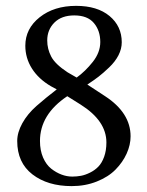

<svg xmlns="http://www.w3.org/2000/svg" viewBox="-20 -630 505 659"><path d="M234.9 -577.1Q191.4 -577.1 166.7 -552.5Q142.1 -527.8 142.1 -491.2Q142.1 -461.9 155.8 -435.8Q169.4 -409.7 211.9 -381.8L243.2 -363.8Q272.9 -385.3 298.6 -417.7Q324.2 -450.2 324.2 -485.8Q324.2 -524.9 302.2 -551Q280.3 -577.1 234.9 -577.1ZM397.9 -484.9Q397.9 -462.4 386.7 -440.4Q375.5 -418.5 354.7 -398.7Q334 -378.9 318.1 -366.7Q302.2 -354.5 279.8 -339.8L340.8 -299.8Q428.2 -242.7 428.2 -162.1Q428.2 -132.8 414.8 -103Q401.4 -73.2 376.7 -48.1Q352.1 -22.9 312.5 -7.1Q272.9 8.8 226.1 8.8Q143.6 8.8 91.3 -31.5Q39.1 -71.8 39.1 -146Q39.1 -175.3 56.6 -207Q74.2 -238.8 105 -266.1Q136.7 -293.9 174.8 -323.2L154.8 -334Q112.3 -358.9 89.6 -394.8Q66.9 -430.7 66.9 -473.1Q66.9 -531.7 116.2 -570.8Q165.5 -609.9 241.2 -609.9Q314 -609.9 356 -575Q397.9 -540 397.9 -484.9ZM228 -23.9Q243.2 -23.9 257.8 -26.6Q272.5 -29.3 288.8 -37.4Q305.2 -45.4 317.4 -57.9Q329.6 -70.3 337.4 -91.8Q345.2 -113.3 345.2 -141.1Q345.2 -215.3 256.8 -271L210.9 -299.8Q117.2 -237.3 117.2 -146Q117.2 -113.8 127.9 -89.1Q138.7 -64.5 155.8 -51Q172.9 -37.6 191.2 -30.8Q209.5 -23.9 228 -23.9Z"/></svg>

Font: Linux Biolinum G
Style: Regular
Weight: 400
Designer: Philipp H. Poll
Foundry: Philipp H. Poll
Version: Version 1.1.0 ; ttfautohint (v1.6)